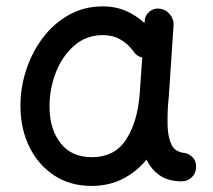

<svg xmlns="http://www.w3.org/2000/svg" viewBox="-20 -555 679 613"><path d="M560.1 23.9Q517.6 23.9 490.2 5.1Q462.9 -13.7 447.8 -45.4Q416 -6.3 371.8 16.1Q327.6 38.6 272 38.6Q204.1 38.6 153.8 5.6Q103.5 -27.3 75.2 -83.3Q46.9 -139.2 45.4 -208.5Q43.9 -269.5 62.3 -327.6Q80.6 -385.7 115.5 -432.6Q150.4 -479.5 199.5 -507.1Q248.5 -534.7 309.1 -534.7Q348.1 -534.7 380.9 -520.8Q413.6 -506.8 441.4 -481.4L441.9 -487.8Q442.9 -506.3 457.3 -518.1Q471.7 -529.8 490.2 -527.3Q509.3 -524.9 522.2 -509.5Q535.2 -494.1 534.2 -475.6L519 -247.1Q518.1 -233.9 516.6 -221.2Q515.1 -201.7 514.9 -180.2Q514.6 -158.7 515.6 -143.6Q517.6 -113.8 528.3 -91.6Q539.1 -69.3 573.2 -65.9Q585 -62.5 595.5 -52.2Q606 -42 606 -22Q606.4 -2.9 592.8 10.5Q579.1 23.9 560.1 23.9ZM272.9 -53.2Q347.2 -53.2 383.8 -111.3Q420.4 -169.4 426.3 -259.8L434.1 -371.1Q415 -376 405.8 -391.6Q389.2 -414.6 364.7 -428.7Q340.3 -442.9 308.6 -442.9Q254.4 -442.9 215.6 -408.2Q176.8 -373.5 156.7 -319.6Q136.7 -265.6 138.2 -207Q140.1 -139.2 174.8 -96.2Q209.5 -53.2 272.9 -53.2Z"/></svg>

Font: Mikhak-FD Medium
Style: Regular
Weight: 500
Designer: Amin Abedi
Version: Version 3.2